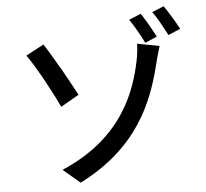

<svg xmlns="http://www.w3.org/2000/svg" viewBox="-60 -922 1119 1041"><g transform="rotate(-5 500.0 -401.0)"><path d="M947 -728C927 -766 893 -823 868 -858L804 -831C831 -796 859 -741 881 -700L947 -728ZM817 -697C798 -734 765 -793 741 -828L676 -801C701 -765 733 -708 752 -669L817 -697ZM367 -420C349 -454 318 -510 287 -566L281 -575L275 -585C248 -632 221 -678 201 -708L104 -656C129 -621 164 -562 198 -500L203 -490C204 -488 205 -487 206 -485L211 -475C232 -437 252 -398 268 -363L367 -420ZM804 -560 805 -566C810 -584 819 -618 828 -645L707 -668C708 -647 703 -608 696 -573C665 -428 589 -168 245 -22L337 56C657 -105 750 -346 799 -541L801 -548C802 -552 803 -556 804 -560Z"/></g></svg>

Font: Glow Sans SC Normal Medium
Style: Regular
Weight: 600
Designer: Ryoko NISHIZUKA (kana, bopomofo & ideographs); Paul D. Hunt (Latin, Greek & Cyrillic); Sandoll Communications, Soo-young
Version: Version 0.93